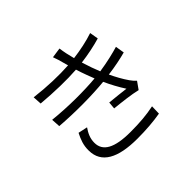

<svg xmlns="http://www.w3.org/2000/svg" viewBox="-179 -1054 1358 1358"><g transform="rotate(-45 500.0 -374.5)"><path d="M299 -263 229 -278C207 -234 190 -194 191 -138C192 -12 299 46 495 46C581 46 657 40 727 28L729 -43C657 -28 586 -22 493 -22C332 -22 258 -65 258 -149C258 -194 275 -228 299 -263ZM505 -700 514 -668C419 -662 303 -665 182 -680L186 -614C311 -603 435 -600 532 -607C540 -581 549 -554 560 -525L581 -470C467 -460 314 -459 162 -475L166 -408C321 -396 486 -398 607 -410C630 -359 658 -307 689 -259C657 -263 590 -271 534 -276L529 -222C597 -215 687 -205 743 -191L782 -246C768 -259 756 -272 746 -287C718 -327 693 -373 672 -418C744 -427 809 -441 857 -454L846 -521C799 -507 727 -489 645 -477L621 -540L597 -613C668 -622 740 -637 797 -654L786 -719C724 -698 651 -683 580 -674C569 -715 560 -757 555 -795L479 -784C489 -758 498 -728 505 -700Z"/></g></svg>

Font: ChiuKong Gothic MN Normal
Style: Regular
Weight: 350
Designer: Ryoko NISHIZUKA 西塚涼子 (kana, bopomofo & ideographs); Paul D. Hunt (Latin, Greek & Cyrillic); Sandoll Communications 산돌커뮤니
Foundry: Adobe
Version: Version 1.300